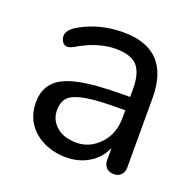

<svg xmlns="http://www.w3.org/2000/svg" viewBox="-96 -600 722 708"><g transform="rotate(20 265.0 -246.0)"><path d="M377.9 -202.1V-231H359.9Q272 -231 226.1 -223.4Q180.2 -215.8 160.6 -198.5Q141.1 -181.2 141.1 -144.5Q141.1 -107.9 169.7 -82.5Q198.2 -57.1 249.5 -57.1Q300.8 -57.1 339.4 -97.7Q377.9 -138.2 377.9 -202.1ZM457 -307.1V-35.2Q457 -17.1 446.5 -6.1Q436 4.9 418 4.9Q399.9 4.9 388.9 -6.1Q377.9 -17.1 377.9 -35.2V-83Q358.9 -40 319.8 -16.6Q280.8 6.8 231.9 6.8Q183.1 6.8 143.6 -12Q104 -30.8 81.1 -64.9Q58.1 -99.1 58.1 -147.2Q58.1 -195.3 85.9 -225.6Q113.8 -255.9 178 -269.5Q242.2 -283.2 356 -283.2H377.9V-315.9Q377.9 -376 353.5 -404.1Q329.1 -432.1 267.6 -432.1Q206.1 -432.1 136.2 -395Q109.4 -377.9 97.7 -377.9Q85.9 -377.9 78.1 -386.7Q70.3 -396.5 69.8 -410.2Q69.8 -435.1 105.5 -455.6Q180.7 -499 273.9 -499Q457 -499 457 -307.1Z"/></g></svg>

Font: Nunito-Regular
Style: Regular
Weight: 400
Designer: Vernon Adams
Foundry: newtypography
Version: Version 3.000